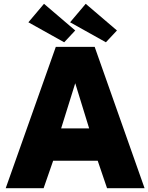

<svg xmlns="http://www.w3.org/2000/svg" viewBox="-20 -988 779 1008"><path d="M273 -742H477L739 0H542L493 -144H259L209 0H10ZM448 -314 375 -551 301 -314ZM375 -828 317 -766 129 -871 211 -968ZM594 -828 536 -766 348 -871 430 -968Z"/></svg>

Font: Morrison Black
Style: Regular
Weight: 900
Designer: Pablo Impallari, Rodrigo Fuenzalida (Modified by Dan O. Williams)
Version: Version 0.03;June 6, 2019;FontCreator 11.5.0.2425 64-bit; tt